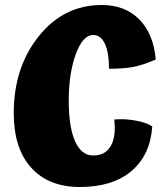

<svg xmlns="http://www.w3.org/2000/svg" viewBox="-20 -713 658 768"><path d="M437 -235Q478 -239 523.5 -230.5Q569 -222 589 -207Q581 -92 505.5 -28.5Q430 35 299 35Q175 35 105 -42Q35 -119 35 -261Q35 -443 135 -568Q235 -693 387 -693Q480 -693 537 -635.5Q594 -578 603 -475Q550 -452 512 -445Q474 -438 416 -438Q416 -503 399.5 -538Q383 -573 353 -573Q311 -573 283 -496Q255 -419 255 -310Q255 -204 280.5 -147.5Q306 -91 353 -91Q401 -91 423 -129Q445 -167 437 -235Z"/></svg>

Font: Atma
Style: Bold
Weight: 700
Designer: Gregori Vincens, Jeremie Hornus, Riccardo Olocco, Yoann Minet.
Foundry: black foundry
Version: Version 1.102;PS 1.100;hotconv 1.0.86;makeotf.lib2.5.63406